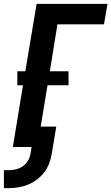

<svg xmlns="http://www.w3.org/2000/svg" viewBox="-36 -755 572 986"><path d="M-16 211V119H9Q27 119 46 114.5Q65 110 81.5 98.5Q98 87 108 69.5Q118 52 121 33L126 0H30L82 -317H53V-389H94L152 -735H516L498 -630H259L220 -389H316V-317H208L173 -105H253L230 33Q226 58 217 82.5Q208 107 192 128.5Q176 150 154.5 166.5Q133 183 108.5 193Q84 203 59 207Q34 211 9 211Z"/></svg>

Font: Iosevka SS04 Extrabold
Style: Italic
Weight: 800
Italic angle: -9°
Monospace: yes
Designer: Belleve Invis
Foundry: Belleve Invis
Version: Version 19.0.0; ttfautohint (v1.8.4)